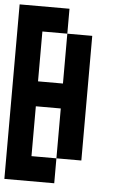

<svg xmlns="http://www.w3.org/2000/svg" viewBox="-59 -917 618 959"><g transform="rotate(5 250.0 -437.5)"><path d="M0 0V-875H250V-750H125V-500H250V-750H375V-125H250V-375H125V-125H250V0Z"/></g></svg>

Font: GalmuriMono7 Regular
Style: Regular
Weight: 400
Designer: Lee Minseo (quiple)
Version: Version 2.399;hotconv 1.1.1;makeotfexe 2.6.0 DEVELOPMENT